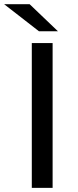

<svg xmlns="http://www.w3.org/2000/svg" viewBox="-49 -908 379 928"><path d="M104.7 -700H205.3V0H104.7ZM-28.9 -887.6H94.3L230.9 -757H139.1Z"/></svg>

Font: iiserrat Thin
Style: Regular
Weight: 100
Designer: Akira Ohta
Foundry: Akira Ohta
Version: Version 1.200;Glyphs 3.3.1 (3343)